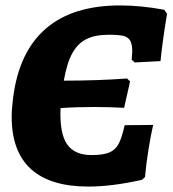

<svg xmlns="http://www.w3.org/2000/svg" viewBox="-20 -675 636 707"><path d="M465 -455Q467 -479 467 -486Q467 -513 459 -526Q451 -539 433.5 -543Q416 -547 381 -547Q330 -547 298 -531Q266 -515 246 -478.5Q226 -442 215 -378Q340 -378 448 -386L459 -375L437 -278Q383 -281 327 -281Q258 -281 203 -277Q199 -185 226.5 -144.5Q254 -104 317 -104Q361 -104 383.5 -114Q406 -124 417.5 -146.5Q429 -169 439 -214L544 -215Q536 -181 527 -126Q518 -71 514 -23L503 -13Q393 12 305 12Q165 12 94 -52.5Q23 -117 23 -245Q23 -273 28 -313Q49 -483 148 -569Q247 -655 422 -655Q499 -655 585 -639L595 -624Q579 -528 571 -450L476 -445Z"/></svg>

Font: Alegreya ExtraBold
Style: Italic
Weight: 800
Italic angle: -7°
Designer: Juan Pablo del Peral
Foundry: Huerta Tipografica
Version: Version 2.007; ttfautohint (v1.6)